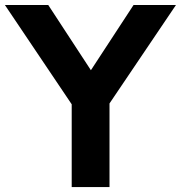

<svg xmlns="http://www.w3.org/2000/svg" viewBox="-51 -756 731 776"><path d="M391.6 0V-337.9L660.2 -735.8H488.8L316.4 -472.2L144 -735.8H-31.2L238.8 -334.5V0Z"/></svg>

Font: Winston
Style: Bold
Weight: 700
Designer: Vernon Adams, Kim Jin-seong, David Berlow, Cristiano Sobral
Foundry: The Winston Project Authors
Version: Version 3.004